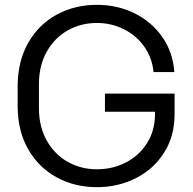

<svg xmlns="http://www.w3.org/2000/svg" viewBox="-20 -770 799 794"><path d="M702 -383V-298Q702 -207 658.5 -138.5Q615 -70 541.5 -33Q468 4 381 4H380Q290 4 215.5 -36Q141 -76 97 -152Q53 -228 53 -333V-412Q53 -517 97 -593.5Q141 -670 215.5 -710Q290 -750 380 -750H381Q465 -750 535.5 -715.5Q606 -681 650.5 -618Q695 -555 701 -472H615Q609 -532 576 -578Q543 -624 491.5 -649.5Q440 -675 381 -675H380Q315 -675 260.5 -644.5Q206 -614 173.5 -556.5Q141 -499 141 -422V-323Q141 -246 173.5 -188.5Q206 -131 260.5 -100.5Q315 -70 380 -70H381Q446 -70 500.5 -98Q555 -126 588 -178Q621 -230 621 -298V-308H414V-383Z"/></svg>

Font: Kakao Big Sans
Style: Regular
Weight: 400
Designer: Park Young-rak; Lee Sang-min; Kim Jung-jin; Min Bon; Park Min-gyu;
Foundry: Kakao Corporation
Version: Version 2.003